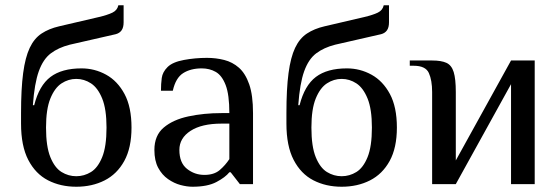

<svg xmlns="http://www.w3.org/2000/svg" viewBox="-20 -700 2125 730"><path d="M270 10Q210 10 162.5 -14.5Q115 -39 87.5 -92Q60 -145 60 -230V-270Q60 -362 68 -422Q76 -482 93 -518Q110 -554 138 -572.5Q166 -591 205 -600L355 -635Q389 -643 407.5 -652Q426 -661 430 -680H450V-615Q450 -596 442.5 -585Q435 -574 420 -570L245 -530Q202 -519 173 -497Q144 -475 127.5 -429Q111 -383 105 -300H110Q129 -375 172 -407.5Q215 -440 290 -440Q340 -440 383.5 -416Q427 -392 453.5 -342.5Q480 -293 480 -215Q480 -138 452.5 -88Q425 -38 377.5 -14Q330 10 270 10ZM270 -30Q300 -30 326 -46Q352 -62 368.5 -102.5Q385 -143 385 -215Q385 -285 368.5 -325.5Q352 -366 326 -383Q300 -400 270 -400Q240 -400 214 -383Q188 -366 171.5 -325.5Q155 -285 155 -215Q155 -143 171.5 -102.5Q188 -62 214 -46Q240 -30 270 -30Z M712 10Q691 10 666.5 3.5Q642 -3 619 -19Q596 -35 581.5 -62Q567 -89 567 -130Q567 -185 602.5 -215Q638 -245 696.5 -257.5Q755 -270 822 -270H852Q852 -340 838 -376.5Q824 -413 800.5 -426.5Q777 -440 747 -440Q705 -440 676.5 -422Q648 -404 637 -355H592Q592 -381 595 -403.5Q598 -426 617 -445Q636 -464 679 -472Q722 -480 767 -480Q801 -480 832.5 -472Q864 -464 888.5 -442.5Q913 -421 927.5 -379.5Q942 -338 942 -270V0H892L857 -45H852Q837 -26 803 -8Q769 10 712 10ZM757 -35Q794 -35 815.5 -53.5Q837 -72 852 -95V-230H822Q747 -230 704.5 -202.5Q662 -175 662 -130Q662 -81 691 -58Q720 -35 757 -35Z M1279 10Q1219 10 1171.5 -14.5Q1124 -39 1096.5 -92Q1069 -145 1069 -230V-270Q1069 -362 1077 -422Q1085 -482 1102 -518Q1119 -554 1147 -572.5Q1175 -591 1214 -600L1364 -635Q1398 -643 1416.5 -652Q1435 -661 1439 -680H1459V-615Q1459 -596 1451.5 -585Q1444 -574 1429 -570L1254 -530Q1211 -519 1182 -497Q1153 -475 1136.5 -429Q1120 -383 1114 -300H1119Q1138 -375 1181 -407.5Q1224 -440 1299 -440Q1349 -440 1392.5 -416Q1436 -392 1462.5 -342.5Q1489 -293 1489 -215Q1489 -138 1461.5 -88Q1434 -38 1386.5 -14Q1339 10 1279 10ZM1279 -30Q1309 -30 1335 -46Q1361 -62 1377.5 -102.5Q1394 -143 1394 -215Q1394 -285 1377.5 -325.5Q1361 -366 1335 -383Q1309 -400 1279 -400Q1249 -400 1223 -383Q1197 -366 1180.5 -325.5Q1164 -285 1164 -215Q1164 -143 1180.5 -102.5Q1197 -62 1223 -46Q1249 -30 1279 -30Z M1623 0V-350Q1623 -395 1610.5 -422.5Q1598 -450 1553 -450H1538V-470H1623Q1658 -470 1677.5 -461Q1697 -452 1705 -426Q1713 -400 1713 -350V-90L1923 -470H2013V0H1923V-380L1713 0Z"/></svg>

Font: El Messiri
Style: Regular
Weight: 400
Designer: Mohamed Gaber
Foundry: Kief Type Foundry
Version: Version 2.020